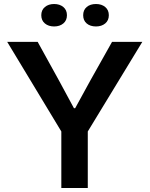

<svg xmlns="http://www.w3.org/2000/svg" viewBox="-20 -938 746 958"><path d="M286 0V-282L16 -729H168L275 -535L349 -398H355L430 -535L539 -729H690L418 -282V0ZM459 -806Q430 -806 412.5 -821Q395 -836 395 -862Q395 -888 412.5 -903Q430 -918 459 -918Q487 -918 505 -903Q523 -888 523 -862Q523 -836 505 -821Q487 -806 459 -806ZM296 -821Q278 -806 250 -806Q222 -806 204 -821Q186 -836 186 -862Q186 -888 204 -903Q222 -918 250 -918Q278 -918 296 -903Q314 -888 314 -862Q314 -836 296 -821Z"/></svg>

Font: Mona Sans SemiBold
Style: Regular
Weight: 600
Designer: Deni Anggara
Foundry: GitHub
Version: Version 2.000;Glyphs 3.2.3 (3260)